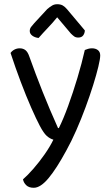

<svg xmlns="http://www.w3.org/2000/svg" viewBox="-20 -700 529 910"><path d="M169 -103Q152 -135 128 -189.5Q104 -244 78.5 -311.5Q53 -379 30 -449Q37 -459 48.5 -465Q60 -471 73 -471Q90 -471 101 -462Q112 -453 119 -432Q149 -348 182 -265Q215 -182 255 -93H259Q280 -135 303 -198Q326 -261 347 -331Q368 -401 382 -463Q389 -466 397.5 -468.5Q406 -471 416 -471Q433 -471 444 -462.5Q455 -454 455 -437Q455 -421 446 -383.5Q437 -346 421.5 -296.5Q406 -247 385.5 -191.5Q365 -136 341.5 -82.5Q318 -29 294 14Q248 99 210 144.5Q172 190 140 190Q117 190 104.5 178Q92 166 89 150Q111 131 138.5 99.5Q166 68 191.5 31.5Q217 -5 233 -38Q216 -43 201.5 -56Q187 -69 169 -103ZM316 -541 251 -618Q228 -590 205.5 -566.5Q183 -543 163 -520Q145 -522 133 -531Q121 -540 121 -553Q121 -564 127.5 -572.5Q134 -581 143 -591L204 -657Q217 -668 227.5 -674Q238 -680 251 -680Q267 -680 277.5 -674Q288 -668 298 -656L382 -556Q382 -543 374.5 -532.5Q367 -522 351 -522Q339 -522 331.5 -527.5Q324 -533 316 -541Z"/></svg>

Font: Baloo Tamma 2
Style: Regular
Weight: 400
Designer: Divya Kowshik, Shuchita Grover and Ek Type
Foundry: Ek Type
Version: Version 1.700